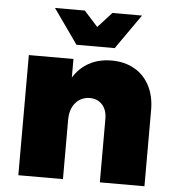

<svg xmlns="http://www.w3.org/2000/svg" viewBox="-54 -816 786 866"><g transform="rotate(5 339.0 -383.0)"><path d="M430 -287Q430 -328 408.5 -351.5Q387 -375 352 -375Q311 -374 287 -345Q263 -316 263 -269H217Q217 -358 243.5 -422Q270 -486 319 -519Q368 -552 436 -552Q494 -552 538.5 -527Q583 -502 607.5 -455Q632 -408 632 -345V0H430ZM61 -544H263V0H61ZM444 -609H271L160 -766H295L408 -641H306L420 -766H554Z"/></g></svg>

Font: Alexandria ExtraBold
Style: Regular
Weight: 800
Designer: Mohamed Gaber
Foundry: Kief Type Foundry
Version: Version 5.100